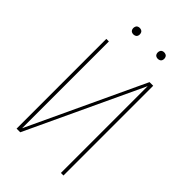

<svg xmlns="http://www.w3.org/2000/svg" viewBox="-268 -1015 1112 1112"><g transform="rotate(45 288.0 -458.5)"><path d="M96 0H126L459 -711V0H480V-735H450L117 -24V-735H96ZM388 -864Q395 -864 402 -867Q409 -870 412 -876.5Q415 -883 415 -890Q415 -897 412 -904Q409 -911 402 -914Q395 -917 388 -917Q381 -917 374.5 -914Q368 -911 365 -904Q362 -897 362 -890Q362 -883 365 -876.5Q368 -870 374.5 -867Q381 -864 388 -864ZM188 -864Q195 -864 202 -867Q209 -870 212 -876.5Q215 -883 215 -890Q215 -897 212 -904Q209 -911 202 -914Q195 -917 188 -917Q181 -917 174.5 -914Q168 -911 165 -904Q162 -897 162 -890Q162 -883 165 -876.5Q168 -870 174.5 -867Q181 -864 188 -864Z"/></g></svg>

Font: Iosevka Sparkle Thin
Style: Regular
Weight: 100
Designer: Belleve Invis
Foundry: Belleve Invis
Version: Version 4.5.0; ttfautohint (v1.8.3)